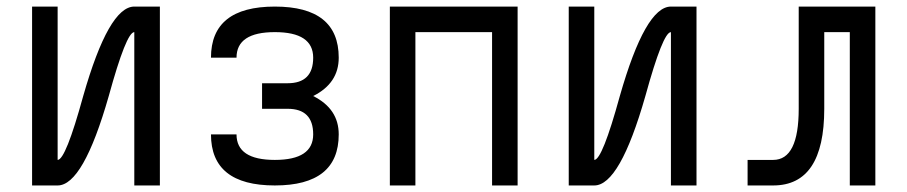

<svg xmlns="http://www.w3.org/2000/svg" viewBox="-20 -567 2774 587"><path d="M78.1 0V-78.1V-546.9H156.2V-78.1Q180.7 -78.1 234.4 -273.4Q312.5 -546.9 390.6 -546.9H468.8V-468.8V0H390.6V-468.8Q366.2 -468.8 312.5 -273.4Q234.4 0 156.2 0Z M625 -156.2H703.1Q703.1 -78.1 820.3 -78.1Q937.5 -78.1 937.5 -156.2Q937.5 -234.4 859.4 -234.4H781.2V-312.5H859.4Q937.5 -312.5 937.5 -390.6Q937.5 -468.8 820.3 -468.8Q703.1 -468.8 703.1 -390.6H625Q625 -546.9 820.3 -546.9Q1015.6 -546.9 1015.6 -390.6Q1015.6 -312.5 937.5 -273.4Q1015.6 -234.4 1015.6 -156.2Q1015.6 0 820.3 0Q625 0 625 -156.2Z M1171.9 0V-546.9H1562.5V0H1484.4V-468.8H1250V0Z M1718.8 0V-78.1V-546.9H1796.9V-78.1Q1821.3 -78.1 1875 -273.4Q1953.1 -546.9 2031.2 -546.9H2109.4V-468.8V0H2031.2V-468.8Q2006.8 -468.8 1953.1 -273.4Q1875 0 1796.9 0Z M2265.6 0V-78.1H2343.8Q2421.9 -78.1 2421.9 -234.4V-546.9H2656.2V0H2578.1V-468.8H2500V-234.4Q2500 0 2343.8 0Z"/></svg>

Font: Luculent
Style: Regular
Weight: 400
Monospace: yes
Designer: Andrew Kensler
Version: Version 1.0.0-845fa02f9341